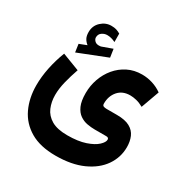

<svg xmlns="http://www.w3.org/2000/svg" viewBox="-187 -741 1100 1140"><g transform="rotate(30 363.0 -171.0)"><path d="M186 -417Q169.4 -430.2 160.9 -446.3Q152.3 -462.4 152.3 -488.3Q152.3 -531.7 182.6 -559.8Q212.9 -587.9 251.5 -587.9Q272.5 -587.9 286.4 -583.5Q300.3 -579.1 314.5 -570.8L314.9 -513.2Q286.1 -527.8 258.3 -527.8Q238.8 -527.8 222.2 -516.1Q205.6 -504.4 205.6 -481.9Q206.1 -468.8 218.3 -457.5Q230.5 -446.3 256.3 -449.7Q256.3 -449.7 260.3 -450.7L330.6 -476.1L338.9 -419.9L143.6 -342.8L135.7 -397.5ZM348.1 246.1Q243.2 246.1 175 206.1Q106.9 166 74.2 96.7Q41.5 27.3 41.5 -59.6Q41.5 -117.7 54.2 -179.9Q66.9 -242.2 90.8 -304.2L209.5 -258.8Q191.4 -207 179.2 -157.7Q167 -108.4 167 -65.4Q167 -18.6 183.6 20.5Q200.2 59.6 239.7 83Q279.3 106.4 348.1 106.4Q422.4 106.4 471.7 89.6Q521 72.8 545.4 49.8Q569.8 26.9 569.8 9.3Q569.8 -4.9 552.2 -4.9H473.1Q448.2 -4.9 421.1 -9.8Q394 -14.6 370.6 -30.8Q347.2 -46.9 332.8 -79.1Q318.4 -111.3 318.4 -165.5Q318.4 -216.3 335 -263.4Q351.6 -310.5 382.6 -347.7Q413.6 -384.8 457 -406.7Q500.5 -428.7 554.7 -428.7Q591.3 -428.7 626.7 -417.7Q662.1 -406.7 691.9 -385.3L647 -260.7Q621.6 -274.9 598.4 -280.5Q575.2 -286.1 555.7 -286.1Q502.9 -286.1 473.1 -251.7Q443.4 -217.3 443.4 -166Q443.4 -152.8 451.9 -149.4Q460.4 -146 473.1 -146H544.4Q600.6 -146 632.6 -128.4Q664.6 -110.8 678 -79.8Q691.4 -48.8 691.4 -9.3Q691.4 60.5 651.4 118.7Q611.3 176.8 534.7 211.4Q458 246.1 348.1 246.1Z"/></g></svg>

Font: Vazirmatn UI FD ExtraBold
Style: Regular
Weight: 800
Designer: Saber Rastikerdar
Foundry: Saber Rastikerdar
Version: Version 33.003